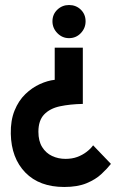

<svg xmlns="http://www.w3.org/2000/svg" viewBox="-20 -733 485 765"><path d="M310 -543V-319Q259 -318 219 -309.5Q179 -301 156 -277Q133 -253 133 -208Q133 -171 148 -147Q163 -123 187.5 -111.5Q212 -100 241 -100Q267 -100 287.5 -107.5Q308 -115 324.5 -127.5Q341 -140 351 -154L422 -80Q407 -61 384 -39.5Q361 -18 325 -3Q289 12 236 12Q137 12 81 -45.5Q25 -103 23 -200Q22 -253 38 -292.5Q54 -332 81 -358Q108 -384 139 -398Q170 -412 198 -415V-543ZM255 -713Q283 -713 302 -694.5Q321 -676 321 -648Q321 -621 302 -601Q283 -581 255 -581Q228 -581 208.5 -601Q189 -621 189 -648Q189 -676 208.5 -694.5Q228 -713 255 -713Z"/></svg>

Font: Stick No Bills ExtraLight
Style: Bold
Weight: 700
Version: Version 2.000